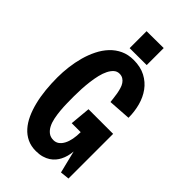

<svg xmlns="http://www.w3.org/2000/svg" viewBox="-285 -1022 1122 1122"><g transform="rotate(45 276.5 -461.0)"><path d="M360.8 -495.6Q358.9 -509.8 357.2 -526.6Q355.5 -543.5 352.3 -560.8Q349.1 -578.1 344.2 -594.2Q339.4 -610.4 331.1 -622.8Q322.8 -635.3 310.5 -642.8Q298.3 -650.4 281.2 -650.4Q261.7 -650.4 247.1 -637.5Q232.4 -624.5 221.7 -603Q210.9 -581.5 204.1 -553Q197.3 -524.4 193.4 -493.4Q189.5 -462.4 187.7 -430.4Q186 -398.4 186 -370.1Q186 -343.3 186.5 -313Q187 -282.7 189.7 -252.9Q192.4 -223.1 198 -195.8Q203.6 -168.5 214.4 -147.7Q225.1 -127 241.7 -114.5Q258.3 -102.1 282.2 -102.1Q301.8 -102.1 316.7 -113Q331.5 -124 341.8 -143.6Q352.1 -163.1 357.2 -189.9Q362.3 -216.8 362.3 -248H288.1L299.8 -375H503.4V-5.9L447.3 0Q446.8 -2 445.1 -9.3Q443.4 -16.6 440.9 -26.6Q438.5 -36.6 435.3 -48.8Q432.1 -61 429.2 -73.7Q421.9 -103 413.1 -139.2Q409.7 -95.7 392.1 -61.5Q384.8 -46.9 373.3 -33.2Q361.8 -19.5 345.2 -8.5Q328.6 2.4 306.2 9Q283.7 15.6 254.4 15.6Q214.8 15.6 183.3 0.7Q151.9 -14.2 128.2 -40.8Q104.5 -67.4 87.6 -104.2Q70.8 -141.1 60.1 -184.8Q49.3 -228.5 44.4 -277.6Q39.6 -326.7 39.6 -377.9Q39.6 -421.4 45.2 -466.8Q50.8 -512.2 62.7 -555.4Q74.7 -598.6 93.8 -636.7Q112.8 -674.8 139.9 -703.6Q167 -732.4 202.6 -749Q238.3 -765.6 283.2 -765.6Q340.3 -765.6 381.3 -743.9Q422.4 -722.2 448.7 -686Q475.1 -649.9 487.8 -602.8Q500.5 -555.7 500.5 -504.9ZM357.9 -938.5V-797.9L217.3 -797.4V-937.5Z"/></g></svg>

Font: Francois One
Style: Regular
Weight: 400
Designer: Vernon Adams
Foundry: vernon adams
Version: Version 1.000